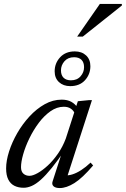

<svg xmlns="http://www.w3.org/2000/svg" viewBox="-20 -943 638 973"><path d="M246.5 -23.5 299.5 -187.5H312Q273.5 -130.5 242.8 -92.5Q212 -54.5 187 -32.2Q162 -10 140.8 -0.8Q119.5 8.5 100 8.5Q73 8.5 53 -1.5Q33 -11.5 22 -33.2Q11 -55 11 -89.5Q11 -128.5 26 -175.5Q41 -222.5 67.5 -268.5Q94 -314.5 129.5 -353Q165 -391.5 206.5 -414.8Q248 -438 292.5 -438Q321.5 -438 341 -427.2Q360.5 -416.5 376 -394.5L358 -369Q353 -382.5 339 -392.2Q325 -402 303.5 -402Q268 -402 235.8 -379.2Q203.5 -356.5 176.2 -320Q149 -283.5 128.8 -241.8Q108.5 -200 97.5 -161.2Q86.5 -122.5 86.5 -96Q86.5 -73.5 98.8 -62.8Q111 -52 129.5 -52Q146 -52 170.8 -65.8Q195.5 -79.5 222.5 -104.5Q249.5 -129.5 273.8 -164.5Q298 -199.5 313.5 -241L374.5 -430L430.5 -435.5H446L317 -36.5L308.5 -55Q324.5 -52.5 346 -59Q367.5 -65.5 391.5 -81Q415.5 -96.5 439 -119L452 -104.5Q397.5 -40.5 357 -15.2Q316.5 10 283 10Q261 10 251.2 0.8Q241.5 -8.5 246.5 -23.5ZM359 -682.5Q394.5 -682.5 416.2 -662.2Q438 -642 438 -607.5Q438 -566.5 410.8 -536.5Q383.5 -506.5 336 -506.5Q301 -506.5 279 -526.8Q257 -547 257 -581.5Q257 -622.5 284.5 -652.5Q312 -682.5 359 -682.5ZM339.5 -536Q370.5 -536 388.2 -556.2Q406 -576.5 406 -602.5Q406 -627 392.8 -640Q379.5 -653 355.5 -653Q324.5 -653 306.8 -632.8Q289 -612.5 289 -586.5Q289 -562 302.2 -549Q315.5 -536 339.5 -536ZM371 -757.5 486 -923H597.5V-915L399.5 -757.5Z"/></svg>

Font: Newsreader 24pt
Style: Italic
Weight: 400
Italic angle: -17°
Designer: Hugues Gentile
Foundry: Production Type
Version: Version 1.003